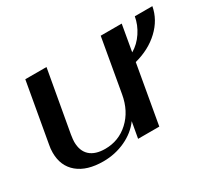

<svg xmlns="http://www.w3.org/2000/svg" viewBox="-101 -675 968 871"><g transform="rotate(-30 383.0 -240.0)"><path d="M574 -307 520 0H409L424 -84Q392 -40 338 -15Q284 10 222 10Q137 10 89.5 -29.5Q42 -69 42 -139Q42 -160 46 -179L101 -490H212L155 -170Q151 -144 151 -133Q151 -85 178.5 -60Q206 -35 258 -35Q329 -35 381 -83Q433 -131 447 -211L496 -490H606L582 -353Q618 -374 642.5 -411Q667 -448 674 -489H766Q754 -424 702.5 -375.5Q651 -327 574 -307Z"/></g></svg>

Font: Fahkwang Medium
Style: Italic
Weight: 500
Italic angle: -10°
Version: Version 1.000; ttfautohint (v1.6)